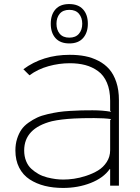

<svg xmlns="http://www.w3.org/2000/svg" viewBox="-20 -907 686 938"><path d="M518.1 -319.8 522.9 -325.2Q489.7 -330.1 439.9 -330.1Q377.9 -330.1 342.8 -328.1Q277.8 -324.7 233.9 -314.9Q98.1 -280.3 98.1 -171.9Q98.1 -143.6 107.4 -120.4Q116.7 -97.2 133.1 -82.3Q149.4 -67.4 168.7 -56.6Q188 -45.9 210.4 -40.3Q232.9 -34.7 252 -32.2Q271 -29.8 289.1 -29.8Q313.5 -29.8 341.3 -33.7Q369.1 -37.6 401.1 -48.1Q433.1 -58.6 458.7 -74Q484.4 -89.4 501.2 -115.2Q518.1 -141.1 518.1 -172.9ZM561 -418V0H518.1V-81.1H516.1Q485.4 -37.6 423.3 -13.2Q361.3 11.2 288.1 11.2Q239.7 11.2 198.7 1Q157.7 -9.3 125 -30.5Q92.3 -51.8 73.7 -87.9Q55.2 -124 55.2 -171.9Q55.2 -203.1 63.5 -229Q71.8 -254.9 84.7 -273.7Q97.7 -292.5 119.1 -307.6Q140.6 -322.8 161.4 -332.5Q182.1 -342.3 211.9 -349.1Q241.7 -356 265.6 -359.6Q289.6 -363.3 323 -365.2Q356.4 -367.2 378.4 -367.7Q400.4 -368.2 432.1 -368.2Q481.9 -368.2 522.9 -360.8L518.1 -366.2V-415Q518.1 -466.3 502.4 -502.9Q486.8 -539.6 458.7 -559.8Q430.7 -580.1 396.7 -589.1Q362.8 -598.1 320.8 -598.1Q269 -598.1 217 -583.7Q165 -569.3 124 -539.1L94.2 -568.8Q189 -639.2 320.8 -639.2Q361.3 -639.2 395.5 -632.6Q429.7 -626 460.9 -609.9Q492.2 -593.8 513.9 -568.8Q535.6 -543.9 548.3 -505.6Q561 -467.3 561 -418ZM318.8 -858.9Q287.6 -858.9 271.7 -839.8Q255.9 -820.8 255.9 -791Q255.9 -761.2 271.7 -742.2Q287.6 -723.1 318.8 -723.1Q349.6 -723.1 365.7 -742.2Q381.8 -761.2 381.8 -791Q381.8 -820.8 365.7 -839.8Q349.6 -858.9 318.8 -858.9ZM409.2 -791Q409.2 -747.6 386 -721.2Q362.8 -694.8 318.8 -694.8Q274.4 -694.8 251.2 -720.7Q228 -746.6 228 -791Q228 -835.4 251 -861.3Q273.9 -887.2 317.9 -887.2Q362.3 -887.2 385.7 -861.3Q409.2 -835.4 409.2 -791Z"/></svg>

Font: Sinkin Sans 200 X Light
Style: Regular
Weight: 200
Designer: Keith Bates
Foundry: K-Type
Version: Sinkin Sans (version 1.0)  by Keith Bates   •   © 2014   www